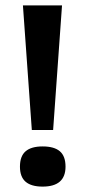

<svg xmlns="http://www.w3.org/2000/svg" viewBox="-20 -680 317 712"><path d="M98 -198 65 -660H210L177 -198ZM138 12Q96 12 75 -6Q54 -24 54 -62Q54 -101 75 -119Q96 -137 138 -137Q181 -137 202 -119Q223 -101 223 -62Q223 12 138 12Z"/></svg>

Font: Bricolage Grotesque 17pt SemiBold
Style: Regular
Weight: 600
Version: Version 1.001;gftools[0.9.33.dev8+g029e19f]